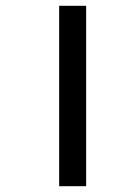

<svg xmlns="http://www.w3.org/2000/svg" viewBox="-20 -642 415 662"><path d="M184 0V-622H277V0Z"/></svg>

Font: Noto Sans Gurmukhi SemiCondensed Medium
Style: Regular
Weight: 500
Width: 4
Designer: Jelle Bosma - Monotype Design Team
Foundry: Monotype Imaging Inc.
Version: Version 2.004; ttfautohint (v1.8.4.7-5d5b)